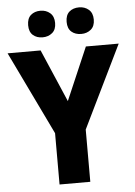

<svg xmlns="http://www.w3.org/2000/svg" viewBox="-61 -969 711 1014"><g transform="rotate(-5 294.5 -461.5)"><path d="M295 -435 415 -714H589L376 -277V0H213V-272L0 -714H175ZM121 -852Q121 -888 141 -905.5Q161 -923 192 -923Q222 -923 243 -905Q264 -887 264 -852Q264 -817 243 -799.5Q222 -782 192 -782Q161 -782 141 -799.5Q121 -817 121 -852ZM325 -852Q325 -888 345 -905.5Q365 -923 397 -923Q427 -923 448 -905Q469 -887 469 -852Q469 -817 448 -799.5Q427 -782 397 -782Q365 -782 345 -799.5Q325 -817 325 -852Z"/></g></svg>

Font: Noto Sans Devanagari UI SemiCondensed ExtraBold
Style: Regular
Weight: 800
Width: 4
Designer: Jelle Bosma - Monotype Design Team
Foundry: Monotype Imaging Inc.
Version: Version 2.004; ttfautohint (v1.8.4.7-5d5b)